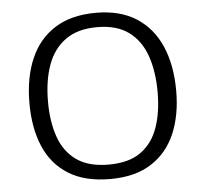

<svg xmlns="http://www.w3.org/2000/svg" viewBox="-52 -775 898 840"><g transform="rotate(-5 397.0 -355.0)"><path d="M398.9 9.8Q288.1 9.8 216.3 -34.9Q144.5 -79.6 109.9 -160.6Q75.2 -241.7 75.2 -351.1Q75.2 -463.4 111.1 -546.4Q147 -629.4 218.8 -674.8Q290.5 -720.2 399.4 -720.2Q505.4 -720.2 576.7 -674.3Q647.9 -628.4 683.8 -545.2Q719.7 -461.9 719.7 -349.6Q719.7 -242.7 685.1 -161.9Q650.4 -81.1 579.3 -35.6Q508.3 9.8 398.9 9.8ZM397.5 -53.7Q486.3 -53.7 538.8 -91.3Q591.3 -128.9 614.7 -195.8Q638.2 -262.7 638.2 -350.6Q638.2 -442.4 614 -511.2Q589.8 -580.1 537.1 -618.7Q484.4 -657.2 398.9 -657.2Q313.5 -657.2 260 -618.9Q206.5 -580.6 181.6 -512Q156.7 -443.4 156.7 -350.6Q156.7 -262.7 180.2 -195.8Q203.6 -128.9 256.6 -91.3Q309.6 -53.7 397.5 -53.7Z"/></g></svg>

Font: Comme Light
Style: Regular
Weight: 300
Version: Version 1.000;gftools[0.9.27]